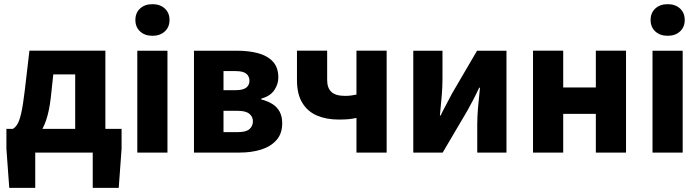

<svg xmlns="http://www.w3.org/2000/svg" viewBox="-20 -743 3409 935"><path d="M151.6 0V172H25.1L11.2 -18.6V-115.3H572.1V-18.6L558.2 172H431.6V0ZM346.2 -43V-380.8H239.6L227.1 -265.8Q219.9 -203 204.9 -158.6Q189.9 -114.2 167.3 -86.1Q144.8 -58 116.2 -44.4Q87.5 -30.8 54 -29.8L42.4 -115.3Q54.1 -121.7 64.3 -137.8Q74.5 -153.9 83.2 -191.4Q91.9 -228.9 100.2 -299.1L123.3 -496.1H493.2V-43Z M648.6 0V-496H795.5V0ZM722.4 -568.7Q685.5 -568.7 662.4 -589.8Q639.3 -610.9 639.3 -645.9Q639.3 -680.7 662.4 -701.7Q685.5 -722.7 722.4 -722.7Q759.4 -722.7 782.4 -701.7Q805.5 -680.7 805.5 -645.9Q805.5 -610.9 782.4 -589.8Q759.4 -568.7 722.4 -568.7Z M924.6 0V-496H1135.4Q1191.5 -496 1236.5 -484Q1281.5 -472 1308.5 -443.5Q1335.4 -414.9 1335.4 -365.1Q1335.4 -333.6 1316.1 -304.4Q1296.7 -275.2 1252.3 -262.7V-258.7Q1283 -251.1 1306 -236.8Q1329 -222.6 1341.7 -199.3Q1354.3 -176.1 1354.3 -142.7Q1354.3 -92 1326.1 -60.5Q1298 -29 1251.3 -14.5Q1204.6 0 1147.6 0ZM1068.4 -303.8H1126.6Q1162.8 -303.8 1178.8 -316Q1194.8 -328.2 1194.8 -349.8Q1194.8 -371.3 1179.5 -384Q1164.3 -396.8 1127.4 -396.8H1068.4ZM1068.4 -99.7H1139.6Q1179 -99.7 1195.3 -114.7Q1211.6 -129.6 1211.6 -152.5Q1211.6 -174.8 1194.1 -189Q1176.6 -203.3 1137.8 -203.3H1068.4Z M1715.9 0V-168.7Q1695.8 -164.3 1677.7 -162.6Q1659.6 -160.8 1628.7 -160.8Q1569.8 -160.8 1524.2 -180Q1478.6 -199.2 1452.4 -241.8Q1426.2 -284.3 1426.2 -353V-496.1H1573.2V-353Q1573.2 -314.8 1593.7 -295.5Q1614.1 -276.1 1660.7 -276.1Q1677 -276.1 1689.9 -277.9Q1702.9 -279.7 1715.9 -282.4V-496.1H1862.9V0Z M1992.6 0V-496H2134.8V-358.4Q2134.8 -320.5 2131 -274.9Q2127.2 -229.3 2122.2 -180.3H2125.6Q2137.9 -206 2154.3 -236.3Q2170.6 -266.7 2181.9 -288.7L2303.1 -496H2446.4V0H2304.1V-137.6Q2304.1 -175.1 2308 -220.4Q2311.9 -265.8 2317.4 -315.7H2313.4Q2301.5 -289.8 2285.7 -259.3Q2269.9 -228.8 2257.6 -206.9L2135.8 0Z M2575.7 0V-496.1H2722.7V-317.1H2881.6V-496.1H3028.6V0H2881.6V-188.6H2722.7V0Z M3157.6 0V-496H3304.5V0ZM3231.4 -568.7Q3194.5 -568.7 3171.4 -589.8Q3148.3 -610.9 3148.3 -645.9Q3148.3 -680.7 3171.4 -701.7Q3194.5 -722.7 3231.4 -722.7Q3268.4 -722.7 3291.4 -701.7Q3314.5 -680.7 3314.5 -645.9Q3314.5 -610.9 3291.4 -589.8Q3268.4 -568.7 3231.4 -568.7Z"/></svg>

Font: Source Sans Variable
Style: Regular
Weight: 200
Designer: Paul D. Hunt
Foundry: Adobe Systems Incorporated
Version: Version 3.006;hotconv 1.0.111;makeotfexe 2.5.65597